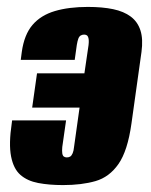

<svg xmlns="http://www.w3.org/2000/svg" viewBox="-20 -523 436 555"><path d="M162 12Q122 12 90.5 6Q59 0 39 -17.5Q19 -35 12 -71Q5 -107 14 -167L15 -175H171L160 -98Q159 -87 160 -80Q161 -73 164.5 -70.5Q168 -68 173 -68Q179 -68 183 -70.5Q187 -73 190 -80Q193 -87 194 -98L210 -212H73L87 -311H224L236 -393Q237 -402 236.5 -407.5Q236 -413 234.5 -416.5Q233 -420 230 -421.5Q227 -423 223 -423Q218 -423 213.5 -420.5Q209 -418 206.5 -411.5Q204 -405 202 -393L196 -350H40L43 -373Q50 -423 74 -451Q98 -479 138.5 -491Q179 -503 234 -503Q276 -503 307 -496.5Q338 -490 358 -475Q378 -460 386 -435Q394 -410 389 -373L360 -166Q349 -87 322.5 -49Q296 -11 256 0.5Q216 12 162 12Z"/></svg>

Font: Alumni Sans Black
Style: Italic
Weight: 900
Italic angle: -8°
Version: Version 1.016